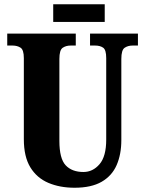

<svg xmlns="http://www.w3.org/2000/svg" viewBox="-20 -872 682 902"><path d="M330 10Q261 10 207 -13Q153 -36 122.5 -86Q92 -136 92 -218V-599Q92 -638 76.5 -648Q61 -658 39 -658H14V-714H336V-658H312Q290 -658 274.5 -647.5Q259 -637 259 -595V-210Q259 -127 288.5 -95.5Q318 -64 372 -64Q416 -64 447.5 -100.5Q479 -137 479 -216V-599Q479 -638 464.5 -648Q450 -658 427 -658H403V-714H628V-658H603Q581 -658 565.5 -647.5Q550 -637 550 -595V-214Q550 -147 528 -96.5Q506 -46 457.5 -18Q409 10 330 10ZM230 -769V-852H472V-769Z"/></svg>

Font: Noto Serif Armenian ExtraCondensed Black
Style: Regular
Weight: 900
Width: 2
Designer: Monotype Design Team
Foundry: Monotype Imaging Inc.
Version: Version 2.008; ttfautohint (v1.8.4.7-5d5b)